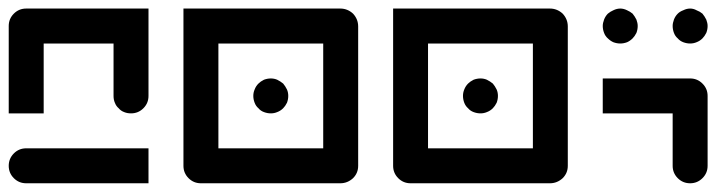

<svg xmlns="http://www.w3.org/2000/svg" viewBox="-20 -420 1642 440"><path d="M40 0Q23.4 0 11.7 -11.7Q0 -23.4 0 -40Q0 -56.6 11.7 -68.4Q23.4 -80.1 40 -80.1Q133.8 -80.1 320.3 -80.1Q320.3 -53.7 320.3 0Q250 0 179.7 0Q110.4 0 40 0ZM320.3 -200.2Q320.3 -183.6 308.6 -171.9Q296.9 -160.2 280.3 -160.2Q271.5 -160.2 264.6 -163.1Q256.8 -166 252 -171.9Q246.1 -176.8 243.2 -184.6Q240.2 -191.4 240.2 -200.2Q240.2 -240.2 240.2 -320.3Q186.5 -320.3 80.1 -320.3Q80.1 -266.6 80.1 -160.2Q53.7 -160.2 0 -160.2Q0 -226.6 0 -360.4Q0 -377 11.7 -388.7Q23.4 -400.4 40 -400.4Q133.8 -400.4 320.3 -400.4Q320.3 -349.6 320.3 -299.8Q320.3 -250 320.3 -200.2Z M400.4 -400.4Q520.5 -400.4 759.8 -400.4Q776.4 -400.4 789.1 -388.7Q800.8 -376 800.8 -359.4Q800.8 -252.9 800.8 -40Q800.8 -23.4 789.1 -11.7Q776.4 0 759.8 0Q653.3 0 440.4 0Q423.8 0 412.1 -11.7Q400.4 -23.4 400.4 -40Q400.4 -129.9 400.4 -219.7Q400.4 -310.5 400.4 -400.4ZM720.7 -80.1Q720.7 -160.2 720.7 -320.3Q640.6 -320.3 480.5 -320.3Q480.5 -240.2 480.5 -80.1Q540 -80.1 600.6 -80.1Q660.2 -80.1 720.7 -80.1ZM628.9 -171.9Q623 -166 615.2 -163.1Q608.4 -160.2 600.6 -160.2Q592.8 -160.2 585 -163.1Q577.1 -166 572.3 -171.9Q566.4 -176.8 563.5 -184.6Q560.5 -192.4 560.5 -200.2Q560.5 -208 563.5 -214.8Q566.4 -222.7 572.3 -228.5Q577.1 -233.4 585 -237.3Q592.8 -240.2 600.6 -240.2Q608.4 -240.2 615.2 -237.3Q623 -233.4 628.9 -228.5Q633.8 -222.7 637.7 -214.8Q640.6 -208 640.6 -200.2Q640.6 -192.4 637.7 -184.6Q633.8 -176.8 628.9 -171.9Z M880.9 -400.4Q1001 -400.4 1240.2 -400.4Q1256.8 -400.4 1269.5 -388.7Q1281.2 -376 1281.2 -359.4Q1281.2 -252.9 1281.2 -40Q1281.2 -23.4 1269.5 -11.7Q1256.8 0 1240.2 0Q1133.8 0 920.9 0Q904.3 0 892.6 -11.7Q880.9 -23.4 880.9 -40Q880.9 -129.9 880.9 -219.7Q880.9 -310.5 880.9 -400.4ZM1201.2 -80.1Q1201.2 -160.2 1201.2 -320.3Q1121.1 -320.3 960.9 -320.3Q960.9 -240.2 960.9 -80.1Q1020.5 -80.1 1081.1 -80.1Q1140.6 -80.1 1201.2 -80.1ZM1109.4 -171.9Q1103.5 -166 1095.7 -163.1Q1088.9 -160.2 1081.1 -160.2Q1073.2 -160.2 1065.4 -163.1Q1057.6 -166 1052.7 -171.9Q1046.9 -176.8 1043.9 -184.6Q1041 -192.4 1041 -200.2Q1041 -208 1043.9 -214.8Q1046.9 -222.7 1052.7 -228.5Q1057.6 -233.4 1065.4 -237.3Q1073.2 -240.2 1081.1 -240.2Q1088.9 -240.2 1095.7 -237.3Q1103.5 -233.4 1109.4 -228.5Q1114.3 -222.7 1118.2 -214.8Q1121.1 -208 1121.1 -200.2Q1121.1 -192.4 1118.2 -184.6Q1114.3 -176.8 1109.4 -171.9Z M1429.7 -332Q1423.8 -326.2 1417 -323.2Q1409.2 -320.3 1401.4 -320.3Q1393.6 -320.3 1385.7 -323.2Q1378.9 -326.2 1373 -332Q1367.2 -336.9 1364.3 -344.7Q1361.3 -352.5 1361.3 -360.4Q1361.3 -367.2 1364.3 -375Q1367.2 -382.8 1373 -388.7Q1378.9 -393.6 1385.7 -396.5Q1393.6 -400.4 1401.4 -400.4Q1409.2 -400.4 1417 -396.5Q1423.8 -393.6 1429.7 -388.7Q1434.6 -382.8 1438.5 -375Q1441.4 -367.2 1441.4 -360.4Q1441.4 -352.5 1438.5 -344.7Q1434.6 -336.9 1429.7 -332ZM1589.8 -332Q1584 -326.2 1576.2 -323.2Q1569.3 -320.3 1561.5 -320.3Q1553.7 -320.3 1545.9 -323.2Q1538.1 -326.2 1533.2 -332Q1527.3 -336.9 1524.4 -344.7Q1521.5 -352.5 1521.5 -360.4Q1521.5 -367.2 1524.4 -375Q1527.3 -382.8 1533.2 -388.7Q1538.1 -393.6 1545.9 -396.5Q1553.7 -400.4 1561.5 -400.4Q1569.3 -400.4 1576.2 -396.5Q1584 -393.6 1589.8 -388.7Q1594.7 -382.8 1598.6 -375Q1601.6 -367.2 1601.6 -360.4Q1601.6 -352.5 1598.6 -344.7Q1594.7 -336.9 1589.8 -332ZM1561.5 -240.2Q1578.1 -240.2 1589.8 -228.5Q1601.6 -216.8 1601.6 -200.2Q1601.6 -146.5 1601.6 -40Q1601.6 -23.4 1589.8 -11.7Q1578.1 0 1561.5 0Q1544.9 0 1533.2 -11.7Q1521.5 -23.4 1521.5 -40Q1521.5 -80.1 1521.5 -160.2Q1467.8 -160.2 1361.3 -160.2Q1361.3 -186.5 1361.3 -240.2Q1411.1 -240.2 1460.9 -240.2Q1511.7 -240.2 1561.5 -240.2Z"/></svg>

Font: Stray Robotalk
Style: Regular
Weight: 400
Designer: Faina Iasen
Version: Version 1.0